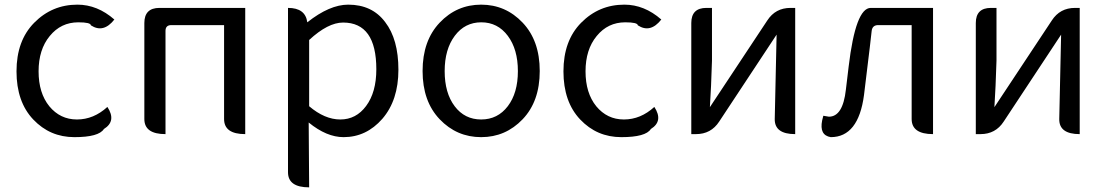

<svg xmlns="http://www.w3.org/2000/svg" viewBox="-20 -577 4757 826"><path d="M442 -117Q482 -56 427 -22Q405 13 300 13Q195 13 123 -63Q51 -139 51 -270Q51 -402 127 -479Q204 -557 313 -557Q399 -557 472 -493Q425 -433 371 -468Q370 -481 317 -481Q242 -481 194 -422Q146 -364 146 -270Q146 -177 192 -120Q239 -63 311 -63Q383 -63 442 -117Z M692 0Q601 0 601 -65V-478Q601 -543 666 -543H1035V0Q944 0 944 -65V-469H717Q692 -469 692 -444V0Z M1310 229Q1219 229 1219 164V-543Q1294 -543 1302 -481Q1398 -557 1478 -557Q1581 -557 1637 -482Q1694 -408 1694 -277Q1694 -146 1625 -66Q1556 13 1458 13Q1385 13 1308 -50L1310 229ZM1310 -120Q1377 -63 1444 -63Q1512 -63 1555 -121Q1599 -180 1599 -279Q1599 -480 1456 -480Q1391 -480 1310 -405Z M2228.5 -64Q2155 13 2050 13Q1945 13 1871.5 -64Q1798 -141 1798 -271.5Q1798 -402 1871.5 -479.5Q1945 -557 2050 -557Q2155 -557 2228.5 -479.5Q2302 -402 2302 -271.5Q2302 -141 2228.5 -64ZM1936 -120Q1979 -63 2050 -63Q2121 -63 2164.5 -120Q2208 -177 2208 -271Q2208 -365 2164.5 -423Q2121 -481 2050.5 -481Q1980 -481 1936.5 -423Q1893 -365 1893 -271Q1893 -177 1936 -120Z M2795 -117Q2835 -56 2780 -22Q2758 13 2653 13Q2548 13 2476 -63Q2404 -139 2404 -270Q2404 -402 2480 -479Q2557 -557 2666 -557Q2752 -557 2825 -493Q2778 -433 2724 -468Q2723 -481 2670 -481Q2595 -481 2547 -422Q2499 -364 2499 -270Q2499 -177 2545 -120Q2592 -63 2664 -63Q2736 -63 2795 -117Z M2954 0V-478Q2954 -543 3019 -543H3043V-316L3039 -208L3034 -116L3281 -489Q3316 -543 3381 -543H3401V0Q3312 0 3313 -65L3321 -428L3074 -54Q3039 0 2974 0Z M3554 13Q3504 5 3517 -59L3522 -79L3546 -75Q3606 -75 3619 -191Q3622 -216 3631 -291Q3661 -543 3726 -543H3994V0Q3902 0 3902 -65V-469H3758Q3733 -469 3730 -444L3722 -374Q3704 -222 3697 -168Q3673 13 3554 13Z M4178 0V-478Q4178 -543 4243 -543H4267V-316L4263 -208L4258 -116L4505 -489Q4540 -543 4605 -543H4625V0Q4536 0 4537 -65L4545 -428L4298 -54Q4263 0 4198 0Z"/></svg>

Font: Swei Toothpaste CJK TC
Style: Regular
Weight: 400
Version: Version 1.0